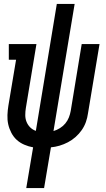

<svg xmlns="http://www.w3.org/2000/svg" viewBox="-20 -755 540 980"><path d="M114 205 149 -3Q126 -7 104 -16.5Q82 -26 65.5 -41Q49 -56 38 -77Q27 -98 22 -120.5Q17 -143 18 -168Q19 -193 23 -217L62 -450H25V-530H166L112 -204Q109 -186 109 -167.5Q109 -149 115.5 -133Q122 -117 134 -105Q146 -93 163 -87L270 -735H361L253 -86Q270 -91 286 -101Q302 -111 313.5 -125Q325 -139 331.5 -155.5Q338 -172 341 -189L397 -530H488L429 -176Q426 -154 418.5 -132.5Q411 -111 397.5 -91.5Q384 -72 366 -56Q348 -40 327 -29Q306 -18 284 -11.5Q262 -5 240 -3L205 205Z"/></svg>

Font: Iosevka Slab Medium Oblique
Style: Regular
Weight: 500
Italic angle: -9°
Monospace: yes
Designer: Belleve Invis
Foundry: Belleve Invis
Version: Version 11.1.1; ttfautohint (v1.8.3)